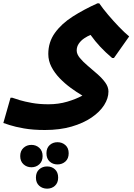

<svg xmlns="http://www.w3.org/2000/svg" viewBox="-57 -514 802 1149"><path d="M212 264Q140 264 86.5 254.5Q33 245 1 234.5Q-31 224 -37 222L6 71H17Q30 76 60 85Q90 94 134 102Q178 110 233 110Q293 110 345.5 94.5Q398 79 436 58Q402 38 366.5 12Q331 -14 300.5 -45.5Q270 -77 251 -113.5Q232 -150 232 -191Q232 -262 271.5 -317Q311 -372 377.5 -414.5Q444 -457 526 -494H537Q559 -462 590 -425.5Q621 -389 654 -354.5Q687 -320 716 -296L625 -167H614Q574 -201 543.5 -233.5Q513 -266 485 -305Q467 -298 447.5 -285Q428 -272 415 -253.5Q402 -235 402 -212Q402 -190 421 -167Q440 -144 468.5 -120Q497 -96 525.5 -71Q554 -46 573 -20Q592 6 592 34Q592 74 566.5 114.5Q541 155 491.5 189Q442 223 371.5 243.5Q301 264 212 264ZM221 403Q221 372 240 354.5Q259 337 287 337Q315 337 334.5 354.5Q354 372 354 403Q354 435 334.5 452.5Q315 470 287 470Q259 470 240 452.5Q221 435 221 403ZM64 420Q64 389 83.5 371Q103 353 131 353Q159 353 178.5 371Q198 389 198 420Q198 451 178.5 469Q159 487 131 487Q103 487 83.5 469Q64 451 64 420ZM158 549Q158 517 177.5 499.5Q197 482 225 482Q253 482 272 499.5Q291 517 291 549Q291 580 272 597.5Q253 615 225 615Q197 615 177.5 597.5Q158 580 158 549Z"/></svg>

Font: Kufam
Style: Bold
Weight: 700
Designer: Wael Morcos, Artur Schmal
Foundry: Original Type
Version: Version 1.300; ttfautohint (v1.8.3)